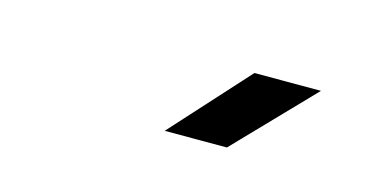

<svg xmlns="http://www.w3.org/2000/svg" viewBox="-32 -885 665 340"><g transform="rotate(15 300.0 -715.0)"><path d="M277 -645 404 -785H526L391 -645Z"/></g></svg>

Font: JetBrains Mono NL SemiBold
Style: Italic
Weight: 600
Italic angle: -9°
Monospace: yes
Designer: Philipp Nurullin, Konstantin Bulenkov
Foundry: JetBrains
Version: Version 2.305; ttfautohint (v1.8.4.7-5d5b)